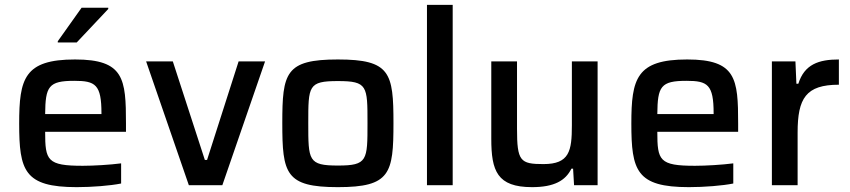

<svg xmlns="http://www.w3.org/2000/svg" viewBox="-20 -763 3502 791"><path d="M296 -588 426 -726V-731H316L218 -593V-588ZM499 -220V-254C499 -439 491 -518 289 -518C80 -518 59 -439 59 -254C59 -60 80 8 296 8C359 8 435 2 479 -7V-90C433 -84 366 -80 321 -80C174 -80 166 -102 166 -220ZM286 -430C373 -430 398 -415 398 -296V-293H166C167 -407 180 -430 286 -430Z M582 -510 758 0H896L1072 -510H963L833 -104H824L692 -510Z M1372 8C1588 8 1601 -48 1601 -256C1601 -463 1588 -518 1372 -518C1156 -518 1143 -463 1143 -256C1143 -48 1156 8 1372 8ZM1372 -81C1250 -81 1250 -102 1250 -256C1250 -409 1250 -429 1372 -429C1494 -429 1494 -409 1494 -256C1494 -102 1494 -81 1372 -81Z M1739 -743V0H1845V-743Z M2172 8C2263 8 2310 -19 2334 -68H2341L2345 0H2442V-510H2336V-247C2336 -141 2326 -87 2219 -87C2123 -87 2110 -99 2110 -233V-510H2004V-191C2004 -59 2028 8 2172 8Z M3021 -220V-254C3021 -439 3013 -518 2811 -518C2602 -518 2581 -439 2581 -254C2581 -60 2602 8 2818 8C2881 8 2957 2 3001 -7V-90C2955 -84 2888 -80 2843 -80C2696 -80 2688 -102 2688 -220ZM2808 -430C2895 -430 2920 -415 2920 -296V-293H2688C2689 -407 2702 -430 2808 -430Z M3160 -510V0H3266V-217C3266 -358 3300 -414 3436 -414V-518C3353 -518 3294 -498 3269 -418H3261L3257 -510Z"/></svg>

Font: Saira UNSAM Medium
Style: Regular
Weight: 500
Designer: Hector Gatti with collaboration of the Omnibus-Type team
Foundry: Omnibus-Type
Version: Version 0.072;PS 000.072;hotconv 1.0.88;makeotf.lib2.5.64775